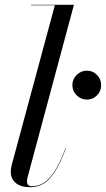

<svg xmlns="http://www.w3.org/2000/svg" viewBox="-20 -770 442 800"><path d="M281.5 -415Q281.5 -440 299.5 -457.8Q317.5 -475.5 342 -475.5Q367 -475.5 384.2 -457.8Q401.5 -440 401.5 -415Q401.5 -390.5 384.2 -372.8Q367 -355 342 -355Q317.5 -355 299.5 -372.8Q281.5 -390.5 281.5 -415ZM255 -153Q223 -67 189.2 -28.5Q155.5 10 105.5 10Q66.5 10 45.8 -7.5Q25 -25 25 -53Q25 -63 26.5 -70.8Q28 -78.5 29.5 -85L208.5 -748H109.5V-750H288L94.5 -30Q92.5 -22.5 92.5 -14Q92.5 6 113 6Q156 6 188.8 -31.2Q221.5 -68.5 253.5 -153.5Z"/></svg>

Font: Bodoni* 96pt
Style: Italic
Weight: 400
Italic angle: -13°
Version: Version 2.3